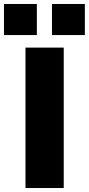

<svg xmlns="http://www.w3.org/2000/svg" viewBox="-44 -944 446 964"><path d="M84 0V-705H276V0ZM217 -768V-924H382V-768ZM-24 -768V-924H141V-768Z"/></svg>

Font: Nunito Sans 7pt Black
Style: Regular
Weight: 900
Designer: Vernon Adams
Foundry: Vernon Adams
Version: Version 3.101;gftools[0.9.27]